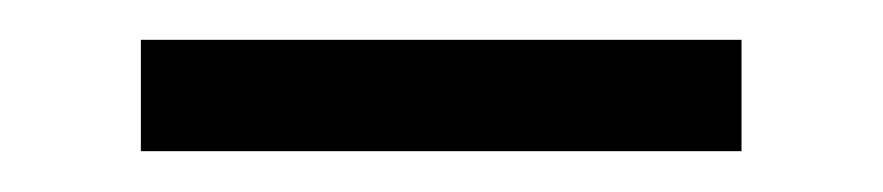

<svg xmlns="http://www.w3.org/2000/svg" viewBox="-20 -731 437 95"><path d="M346.9 -711.3V-656.2H49.7V-711.3Z"/></svg>

Font: Inter P Light
Style: Regular
Weight: 300
Designer: Rasmus Andersson
Foundry: rsms
Version: Version 3.018;git-588b23468